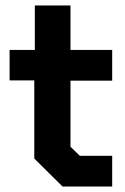

<svg xmlns="http://www.w3.org/2000/svg" viewBox="-20 -680 454 700"><path d="M105 -102V-387H15V-498H107V-660H237V-498H389V-386H237V-145L271 -112H389V0H208Z"/></svg>

Font: Chakra Petch
Style: Bold
Weight: 700
Designer: Katatrad Aksorn Co.,Ltd.
Foundry: Cadson Demak Co.,Ltd.
Version: Version 1.000; ttfautohint (v1.6)